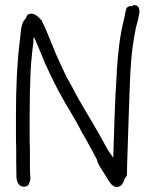

<svg xmlns="http://www.w3.org/2000/svg" viewBox="-20 -721 613 758"><path d="M43 -196C43 -175 43 -155 44 -135V-81C44 -56 45 -35 45 -16C46 -14 46 -13 47 -12C47 -5 50 1 54 6C65 22 94 19 96 -1C99 -6 100 -12 100 -19C99 -29 98 -45 98 -65V-136C97 -156 97 -176 97 -196V-269C97 -294 98 -320 98 -347C98 -358 98 -369 99 -380C99 -441 105 -503 112 -556C112 -562 112 -567 113 -573C113 -573 113 -574 114 -575C126 -550 129 -540 143 -507C162 -459 188 -406 212 -360C240 -307 277 -252 303 -199C324 -165 343 -127 362 -92C369 -66 384 -49 396 -29C406 -14 420 19 442 17C460 17 467 0 472 -15C477 -22 478 -23 481 -29C481 -44 482 -59 482 -74C486 -186 489 -307 494 -420C494 -426 494 -432 495 -438C498 -501 505 -554 516 -609L520 -625C523 -634 525 -644 527 -653L529 -664C530 -669 531 -673 531 -678C531 -680 530 -682 529 -685C528 -700 507 -706 501 -696C490 -700 480 -692 478 -685L474 -667C473 -659 471 -651 469 -643C453 -579 446 -516 441 -439V-431C433 -324 431 -202 427 -98C419 -112 410 -121 402 -136L372 -190C339 -250 296 -315 264 -379C240 -419 221 -463 202 -505C182 -552 166 -597 144 -641L129 -656C121 -662 110 -670 97 -666C88 -666 84 -654 81 -647C65 -634 62 -602 60 -573L58 -558C47 -468 43 -371 43 -269Z"/></svg>

Font: Scribbler
Style: Regular
Weight: 400
Designer: Mew Too
Foundry: Cannot Into Space Fonts
Version: Version 1.001